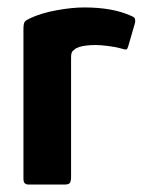

<svg xmlns="http://www.w3.org/2000/svg" viewBox="-20 -496 383 516"><path d="M206 -476Q282 -476 331 -454Q341 -450 342.5 -446Q344 -442 343 -435L325 -373Q323 -365 320 -363.5Q317 -362 308 -365Q291 -370 270 -372.5Q249 -375 238 -375Q222 -375 211 -373.5Q200 -372 194 -370Q188 -368 184 -366Q180 -363 175.5 -359Q171 -355 171 -341V-21Q171 -7 167 -3.5Q163 0 153 0H56Q51 0 47 -3Q43 -6 43 -17V-417Q43 -433 46.5 -437.5Q50 -442 61 -447Q91 -461 132.5 -468.5Q174 -476 206 -476Z"/></svg>

Font: Glory Thin
Style: Bold
Weight: 700
Version: Version 1.011